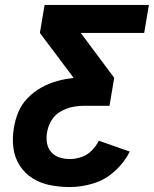

<svg xmlns="http://www.w3.org/2000/svg" viewBox="-20 -755 621 775"><path d="M262 0Q309 0 356.5 -14.5Q404 -29 442.5 -63.5Q481 -98 504 -143L379 -187Q368 -165 350 -147Q332 -129 308.5 -121Q285 -113 262 -113Q240 -113 220 -119.5Q200 -126 186.5 -141.5Q173 -157 169.5 -178.5Q166 -200 170 -221Q174 -246 187.5 -268.5Q201 -291 224 -304.5Q247 -318 271.5 -323Q296 -328 321 -328H422L441 -441L306 -622H562L581 -735H160L141 -622L277 -441V-440Q244 -437 211 -428Q178 -419 147.5 -402Q117 -385 92 -359.5Q67 -334 54 -302.5Q41 -271 36 -238Q29 -198 34 -158.5Q39 -119 59.5 -87Q80 -55 112 -35Q144 -15 183 -7.5Q222 0 262 0Z"/></svg>

Font: Iosevka Sparkle Extrabold
Style: Italic
Weight: 800
Italic angle: -9°
Designer: Belleve Invis
Foundry: Belleve Invis
Version: Version 4.5.0; ttfautohint (v1.8.3)